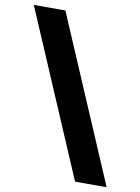

<svg xmlns="http://www.w3.org/2000/svg" viewBox="-101 -736 674 922"><g transform="rotate(10 236.0 -275.0)"><path d="M484.5 126H330.5L-12 -675.5H142Z"/></g></svg>

Font: Anek Gujarati ExtraBold
Style: Regular
Weight: 800
Version: Version 1.003